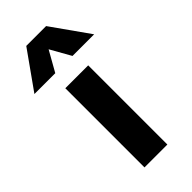

<svg xmlns="http://www.w3.org/2000/svg" viewBox="-289 -815 866 866"><g transform="rotate(-45 144.5 -382.0)"><path d="M71 0V-505H217V0ZM-46 -585 81.5 -764.5H208L335 -585H197L142 -682.5L87 -585Z"/></g></svg>

Font: Geologica SemiBold
Style: Regular
Weight: 600
Designer: Sindre Bremnes, Frode Helland
Foundry: Monokrom Skriftforlag AS
Version: Version 1.010;gftools[0.9.28]